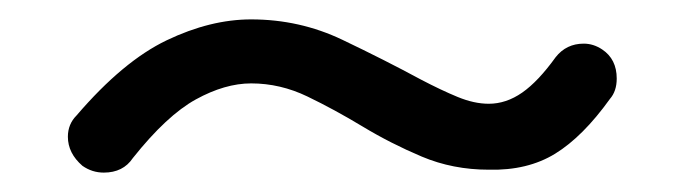

<svg xmlns="http://www.w3.org/2000/svg" viewBox="-20 -463 706 198"><path d="M484 -288Q447 -288 415 -301.5Q383 -315 354 -332.5Q325 -350 297 -363.5Q269 -377 239 -377Q212 -377 182 -360.5Q152 -344 117 -300Q107 -285 87 -285Q75 -285 65 -292Q50 -305 50 -322Q50 -335 59 -344Q107 -400 152 -421.5Q197 -443 239 -443Q289 -443 333 -422Q377 -401 414 -381Q435 -370 452 -363Q469 -356 484 -356Q502 -356 518.5 -367.5Q535 -379 553 -404Q564 -418 582 -418Q592 -418 601 -412Q616 -402 616 -382Q616 -369 609 -361Q581 -322 552.5 -304.5Q524 -287 484 -288Z"/></svg>

Font: Kiwi Maru
Style: Regular
Weight: 400
Designer: Hiroki-Chan
Version: Version 1.100